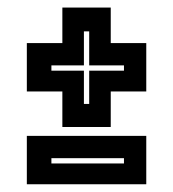

<svg xmlns="http://www.w3.org/2000/svg" viewBox="-20 -605 458 508"><path d="M145 -269V-363H51V-491H145V-585H273V-491H367V-363H273V-269ZM202 -330H216V-418H308V-432H216V-522H202V-432H116V-418H202ZM51 -117.5V-245.5H367V-117.5ZM116 -172.5H308V-186.5H116Z"/></svg>

Font: Tourney Condensed Regular
Style: Bold
Weight: 700
Width: 3
Designer: Tyler Finck
Foundry: Etcetera Type Co
Version: Version 1.010; ttfautohint (v1.8.3)